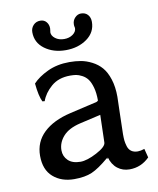

<svg xmlns="http://www.w3.org/2000/svg" viewBox="-76 -690 632 767"><g transform="rotate(-10 240.5 -306.5)"><path d="M310.1 -217.8 225.1 -198.2Q177.7 -187 155.3 -161.6Q132.8 -136.2 132.8 -105Q132.8 -80.6 150.1 -63.7Q167.5 -46.9 200.2 -46.9Q227.1 -46.9 266.8 -67.9Q306.6 -88.9 307.1 -106ZM310.1 -41H306.2V-43Q264.2 -7.3 235.8 4.9Q207.5 17.1 164.1 17.1Q111.8 17.1 78.4 -12.2Q44.9 -41.5 44.9 -98.1Q44.9 -154.3 84.2 -191.7Q123.5 -229 192.9 -245.1L304.2 -271Q311 -274.4 311 -275.9Q311 -306.6 304.7 -329.1Q298.3 -351.6 289.3 -363.5Q280.3 -375.5 266.8 -382.6Q253.4 -389.6 242.9 -391.4Q232.4 -393.1 219.2 -393.1Q171.4 -393.1 141.6 -367.2Q111.8 -341.3 101.1 -310.1L91.8 -311Q80.1 -334.5 75.2 -386.2Q96.7 -409.7 135.7 -428.2Q174.8 -446.8 225.1 -446.8Q250 -446.8 271.7 -442.9Q293.5 -439 315.9 -427.5Q338.4 -416 354.2 -397.7Q370.1 -379.4 380.1 -348.4Q390.1 -317.4 390.1 -276.9Q390.1 -273.4 388.2 -207.8Q386.2 -142.1 386.2 -126Q386.2 -110.4 387.2 -100.3Q388.2 -90.3 392.3 -76.4Q396.5 -62.5 406.7 -55.2Q417 -47.9 433.1 -47.9Q444.3 -47.9 460 -53.2L469.2 -17.1Q435.1 17.1 388.2 17.1Q360.4 17.1 339.6 1Q318.8 -15.1 310.1 -45.9ZM341.8 -589.8Q341.8 -547.4 306.2 -521.7Q270.5 -496.1 220.2 -496.1Q169.9 -496.1 135 -521.7Q100.1 -547.4 100.1 -589.8Q100.1 -606.4 111.1 -618.2Q122.1 -629.9 139.2 -629.9Q154.8 -629.9 163.8 -619.1Q172.9 -608.4 172.9 -592.8Q172.9 -588.9 171.9 -583.3Q170.9 -577.6 170.9 -577.1Q170.9 -563 185.3 -552Q199.7 -541 221.2 -541Q242.2 -541 256.6 -551.5Q271 -562 271 -576.2Q271 -580.1 270 -583V-582Q269 -584 269 -591.8Q269 -607.4 279.8 -618.7Q290.5 -629.9 304.2 -629.9Q321.8 -629.9 331.8 -618.7Q341.8 -607.4 341.8 -589.8Z"/></g></svg>

Font: Linear Smooth Low Contrast
Style: Regular
Weight: 500
Designer: Philipp H. Poll, Flanker
Foundry: Philipp H. Poll, reworked by Flanker
Version: Version 1.010 | FøM Fix